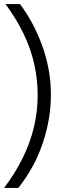

<svg xmlns="http://www.w3.org/2000/svg" viewBox="-27 -727 350 943"><path d="M71 -707Q139 -617 181 -500.5Q223 -384 223 -262Q223 -143 183 -24Q143 95 63 196H-7Q47 125 84 50Q121 -25 139.5 -102Q158 -179 158 -257Q158 -338 141 -413Q124 -488 89 -561Q54 -634 0 -707Z"/></svg>

Font: Hind Variable Light
Style: Regular
Weight: 300
Designer: Manushi Parikh, Satya Rajpurohit
Foundry: Indian Type Foundry
Version: Version 3.000